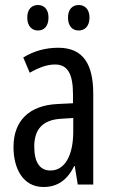

<svg xmlns="http://www.w3.org/2000/svg" viewBox="-20 -738 456 768"><path d="M89 -668C89 -633 108 -616 132 -616C156 -616 174 -633 174 -668C174 -701 156 -718 132 -718C108 -718 89 -702 89 -668ZM252 -668C252 -633 270 -616 295 -616C319 -616 338 -633 338 -668C338 -701 319 -718 295 -718C271 -718 252 -702 252 -668ZM213 -547C162 -547 115 -534 73 -508L99 -447C137 -469 170 -480 200 -480C251 -480 272 -442 272 -360V-325L211 -322C98 -317 34 -256 34 -150C34 -65 71 10 154 10C210 10 249 -18 277 -74H279L291 0H353V-362C353 -480 314 -547 213 -547ZM225 -263 273 -266V-212C273 -114 238 -56 182 -56C141 -56 117 -86 117 -152C117 -222 152 -259 225 -263Z"/></svg>

Font: Noto Sans Lao Looped ExtraCondensed
Style: Regular
Weight: 400
Width: 2
Designer: Mark Frömberg, Ben Mitchell
Foundry: The Fontpad Ltd
Version: Version 1.003